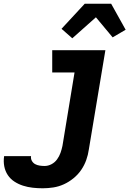

<svg xmlns="http://www.w3.org/2000/svg" viewBox="-101 -790 721 1033"><path d="M129 223Q102 223 75 220Q48 217 23 209Q-2 201 -23.5 187Q-45 173 -59 152Q-73 131 -78 105Q-83 79 -79 51V50H66Q64 64 70.5 75.5Q77 87 88 93Q99 99 112.5 101Q126 103 139 103Q158 103 176 93.5Q194 84 206 67.5Q218 51 224.5 32.5Q231 14 235 -5L300 -400H180V-520H466L377 14Q373 43 363 71Q353 99 336 124Q319 149 294.5 169Q270 189 242.5 201.5Q215 214 186 218.5Q157 223 129 223ZM288 -584 230 -635 355 -770H497L575 -630L505 -589L415 -697Z"/></svg>

Font: Iosevka Heavy Extended
Style: Italic
Weight: 900
Width: 7
Italic angle: -9°
Monospace: yes
Designer: Belleve Invis
Foundry: Belleve Invis
Version: Version 32.5.0; ttfautohint (v1.8.4)